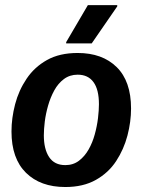

<svg xmlns="http://www.w3.org/2000/svg" viewBox="-20 -720 559 752"><path d="M235.8 12.5Q138.3 12.5 81.7 -43.3Q25 -99.2 25 -205Q25 -257.5 39.2 -311.7Q53.3 -365.8 84.2 -411.7Q115 -457.5 164.2 -485Q213.3 -512.5 284.2 -512.5Q380.8 -512.5 437.1 -457.1Q493.3 -401.7 493.3 -295Q493.3 -243.3 479.2 -189.2Q465 -135 435 -89.2Q405 -43.3 355.4 -15.4Q305.8 12.5 235.8 12.5ZM235.8 -73.3Q266.7 -73.3 289.2 -90.4Q311.7 -107.5 327.1 -134.6Q342.5 -161.7 351.2 -193.8Q360 -225.8 363.8 -257.1Q367.5 -288.3 367.5 -311.7Q367.5 -369.2 346.2 -398.3Q325 -427.5 284.2 -427.5Q253.3 -427.5 230.4 -410.4Q207.5 -393.3 192.5 -365.8Q177.5 -338.3 168.3 -306.2Q159.2 -274.2 155.4 -243.8Q151.7 -213.3 151.7 -190Q151.7 -135.8 172.5 -104.6Q193.3 -73.3 235.8 -73.3ZM239.2 -550V-555L324.2 -700H439.2V-695L339.2 -550Z"/></svg>

Font: Familjen Grotesk SemiBold
Style: Italic
Weight: 600
Italic angle: -9.46201°
Designer: Anders Wikstroem, Jonas Baeckman, Matilda Gysing, Kristian Moeller
Foundry: Familjen STHLM AB
Version: Version 2.002